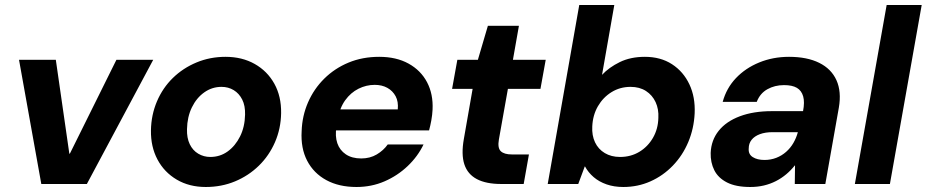

<svg xmlns="http://www.w3.org/2000/svg" viewBox="-20 -735 3702 767"><path d="M145 0 56 -496H203L257 -121H259L445 -496H592L327 0Z M802 12Q736 12 686 -17.5Q636 -47 609 -98Q582 -149 583 -214Q584 -276 607 -330Q630 -384 670.5 -423.5Q711 -463 765 -485.5Q819 -508 881 -508Q947 -508 997.5 -479.5Q1048 -451 1076 -400.5Q1104 -350 1103 -283Q1102 -221 1078.5 -167Q1055 -113 1014 -73Q973 -33 919 -10.5Q865 12 802 12ZM820 -108Q859 -108 889.5 -130Q920 -152 939 -190Q958 -228 959 -277Q960 -313 947.5 -337.5Q935 -362 913.5 -375Q892 -388 865 -388Q827 -388 796 -366Q765 -344 746.5 -306Q728 -268 727 -219Q726 -184 738 -159Q750 -134 772 -121Q794 -108 820 -108Z M1404 12Q1334 12 1283.5 -15.5Q1233 -43 1207 -93Q1181 -143 1185 -211Q1187 -272 1210.5 -326Q1234 -380 1275.5 -421Q1317 -462 1372.5 -485Q1428 -508 1495 -508Q1563 -508 1612 -481Q1661 -454 1686 -406.5Q1711 -359 1708 -297Q1707 -276 1703 -254Q1699 -232 1694 -214H1283L1298 -298H1569Q1572 -329 1560.5 -350.5Q1549 -372 1527.5 -384Q1506 -396 1477 -396Q1443 -396 1412 -380.5Q1381 -365 1359 -334.5Q1337 -304 1329 -257L1324 -228Q1318 -191 1327.5 -163Q1337 -135 1361.5 -118.5Q1386 -102 1423 -102Q1458 -102 1485 -118Q1512 -134 1529 -158H1672Q1649 -110 1608.5 -71.5Q1568 -33 1516 -10.5Q1464 12 1404 12Z M1982 0Q1922 0 1885 -19.5Q1848 -39 1835 -78.5Q1822 -118 1833 -180L1868 -380H1786L1807 -496H1889L1929 -632H2053L2029 -496H2160L2139 -380H2009L1973 -178Q1967 -144 1980.5 -131Q1994 -118 2025 -118H2093L2072 0Z M2470 12Q2433 12 2403 1.5Q2373 -9 2351.5 -27.5Q2330 -46 2317 -70H2316L2290 0H2168L2294 -715H2434L2385 -436Q2413 -466 2456 -487Q2499 -508 2556 -508Q2619 -508 2664.5 -478.5Q2710 -449 2734 -398Q2758 -347 2755 -282Q2752 -221 2729.5 -167.5Q2707 -114 2668 -73.5Q2629 -33 2578.5 -10.5Q2528 12 2470 12ZM2457 -108Q2500 -108 2534 -128.5Q2568 -149 2588.5 -184.5Q2609 -220 2610 -264Q2612 -299 2599 -327Q2586 -355 2560.5 -371.5Q2535 -388 2499 -388Q2457 -388 2423 -367Q2389 -346 2368.5 -310.5Q2348 -275 2346 -230Q2344 -194 2357 -166.5Q2370 -139 2396 -123.5Q2422 -108 2457 -108Z M2977 12Q2920 12 2884.5 -6Q2849 -24 2833.5 -55Q2818 -86 2819 -124Q2821 -175 2851 -212.5Q2881 -250 2935.5 -270.5Q2990 -291 3064 -291H3188Q3195 -327 3188.5 -350Q3182 -373 3163.5 -384Q3145 -395 3112 -395Q3075 -395 3045.5 -378.5Q3016 -362 3003 -328H2867Q2882 -383 2920 -423Q2958 -463 3013 -485.5Q3068 -508 3132 -508Q3204 -508 3252.5 -484Q3301 -460 3321.5 -414.5Q3342 -369 3331 -305L3277 0H3155L3156 -74H3155Q3140 -55 3121 -39Q3102 -23 3079.5 -11.5Q3057 0 3031.5 6Q3006 12 2977 12ZM3034 -96Q3059 -96 3081 -104.5Q3103 -113 3120.5 -128.5Q3138 -144 3149.5 -164Q3161 -184 3167 -206V-207H3066Q3037 -207 3015.5 -199Q2994 -191 2982.5 -176.5Q2971 -162 2971 -142Q2969 -119 2987 -107.5Q3005 -96 3034 -96Z M3395 0 3522 -715H3662L3535 0Z"/></svg>

Font: DM Sans 28pt ExtraBold
Style: Italic
Weight: 800
Italic angle: -10°
Version: Version 4.004;gftools[0.9.30]